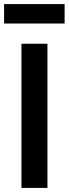

<svg xmlns="http://www.w3.org/2000/svg" viewBox="-21 -919 336 939"><path d="M84 0V-705H211V0ZM-1 -804V-899H295V-804Z"/></svg>

Font: Nunito Sans 7pt Condensed
Style: Bold
Weight: 700
Width: 3
Designer: Vernon Adams
Foundry: Vernon Adams
Version: Version 3.101;gftools[0.9.27]